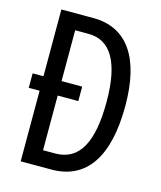

<svg xmlns="http://www.w3.org/2000/svg" viewBox="-108 -793 732 872"><g transform="rotate(15 258.0 -357.0)"><path d="M222 -714H72V-400H21V-332H72V0H216C380 0 466 -125 466 -366C466 -593 381 -714 222 -714ZM220 -639C325 -639 379 -546 379 -362C379 -172 328 -75 214 -75H157V-332H254V-400H157V-639Z"/></g></svg>

Font: Noto Sans Arabic ExtCond
Style: Regular
Weight: 400
Width: 2
Designer: Monotype Design Team, Nadine Chahine, Nizar Qandah and Khaled Hosny
Foundry: Monotype Imaging Inc.
Version: Version 2.012